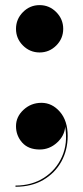

<svg xmlns="http://www.w3.org/2000/svg" viewBox="-20 -560 316 732"><path d="M41 -450Q41 -487 67.5 -513.8Q94 -540.5 131 -540.5Q168 -540.5 194.5 -513.8Q221 -487 221 -450Q221 -413 194.5 -386.5Q168 -360 131 -360Q94 -360 67.5 -386.5Q41 -413 41 -450ZM41 -79Q41 -115 69.8 -141.5Q98.5 -168 138 -168Q178.5 -168 208.2 -134Q238 -100 238 -41.5Q238 12.5 213.8 56.2Q189.5 100 145 126Q100.5 152 39 152V147.5Q101 147.5 147.5 117.8Q194 88 216.5 37.2Q239 -13.5 228.5 -77Q226 -42 197.2 -16Q168.5 10 131.5 10Q88 10 64.5 -16.5Q41 -43 41 -79Z"/></svg>

Font: Bodoni* 36pt
Style: Bold
Weight: 700
Version: Version 2.3